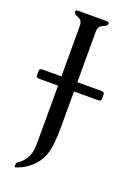

<svg xmlns="http://www.w3.org/2000/svg" viewBox="-165 -747 691 1001"><g transform="rotate(20 180.0 -246.0)"><path d="M210 -87.9Q210 8.3 197 55.2Q184.1 102.1 152.3 135.3Q108.4 180.2 53.7 194.8V170.4Q72.8 158.7 89.4 140.4Q106 122.1 115.2 92.3Q121.1 72.3 121.3 36.1Q121.6 0 121.6 -85V-282.7H18.1Q0 -282.7 0 -295.4V-321.3Q0 -334 18.1 -334H121.6V-614.3Q121.6 -645.5 97.2 -654.3Q72.8 -663.1 72.8 -675.8Q72.8 -685.5 83 -685.5H248.5Q258.8 -685.5 258.8 -675.8Q258.8 -663.1 234.4 -654.3Q210 -645.5 210 -614.3V-334H342.3Q360.4 -334 360.4 -321.3V-295.4Q360.4 -282.7 342.3 -282.7H210Z"/></g></svg>

Font: Caudex
Style: Regular
Weight: 400
Version: Version 1.04